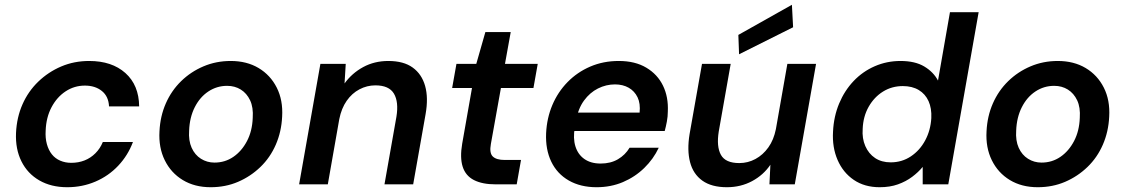

<svg xmlns="http://www.w3.org/2000/svg" viewBox="-20 -771 4707 803"><path d="M261 12Q194 12 144.5 -16.5Q95 -45 69.5 -96.5Q44 -148 47 -215Q50 -280 74 -334.5Q98 -389 140 -429.5Q182 -470 236 -493Q290 -516 353 -516Q448 -516 504.5 -465.5Q561 -415 562 -326H436Q434 -368 406 -390.5Q378 -413 335 -413Q291 -413 254.5 -389Q218 -365 195.5 -322.5Q173 -280 171 -225Q169 -194 176 -168.5Q183 -143 197 -125.5Q211 -108 232 -99Q253 -90 278 -90Q308 -90 333.5 -100Q359 -110 379 -130Q399 -150 410 -177H536Q515 -121 474.5 -78Q434 -35 379 -11.5Q324 12 261 12Z M861 12Q794 12 744.5 -18Q695 -48 669 -101Q643 -154 647 -222Q650 -285 673.5 -338.5Q697 -392 737.5 -431.5Q778 -471 831 -493.5Q884 -516 945 -516Q1012 -516 1061.5 -486.5Q1111 -457 1137.5 -404.5Q1164 -352 1160 -283Q1157 -220 1133.5 -166Q1110 -112 1069 -72.5Q1028 -33 975.5 -10.5Q923 12 861 12ZM877 -91Q921 -91 956 -115Q991 -139 1013 -181Q1035 -223 1037 -278Q1040 -322 1026 -351.5Q1012 -381 987 -396.5Q962 -412 930 -412Q887 -412 851.5 -388.5Q816 -365 794.5 -322.5Q773 -280 771 -225Q768 -183 781.5 -153Q795 -123 820.5 -107Q846 -91 877 -91Z M1231 0 1320 -504H1426L1421 -422Q1452 -465 1499 -490.5Q1546 -516 1604 -516Q1668 -516 1706 -488.5Q1744 -461 1758 -411.5Q1772 -362 1760 -294L1708 0H1588L1638 -283Q1648 -345 1627.5 -379.5Q1607 -414 1550 -414Q1515 -414 1483.5 -397.5Q1452 -381 1430 -349.5Q1408 -318 1399 -273L1351 0Z M2053 0Q1997 0 1962 -18Q1927 -36 1915 -74Q1903 -112 1913 -170L1954 -403H1871L1889 -504H1972L2010 -637H2116L2092 -504H2229L2211 -403H2075L2033 -169Q2026 -131 2041 -116.5Q2056 -102 2091 -102H2159L2141 0Z M2475 12Q2408 12 2359 -16Q2310 -44 2285.5 -95Q2261 -146 2264 -214Q2267 -277 2290 -331.5Q2313 -386 2353.5 -427.5Q2394 -469 2448.5 -492.5Q2503 -516 2568 -516Q2636 -516 2683 -488Q2730 -460 2753 -412.5Q2776 -365 2773 -304Q2773 -284 2769 -262.5Q2765 -241 2760 -223H2350L2364 -300H2655Q2659 -338 2646.5 -364Q2634 -390 2609.5 -404Q2585 -418 2552 -418Q2515 -418 2481 -401Q2447 -384 2422.5 -350.5Q2398 -317 2389 -266L2384 -237Q2376 -193 2386.5 -159Q2397 -125 2424 -106Q2451 -87 2492 -87Q2534 -87 2564.5 -105Q2595 -123 2613 -153H2735Q2713 -106 2674.5 -68.5Q2636 -31 2585.5 -9.5Q2535 12 2475 12Z M3020 12Q2956 12 2917.5 -15.5Q2879 -43 2866 -93Q2853 -143 2864 -210L2916 -504H3036L2986 -221Q2976 -158 2995 -123.5Q3014 -89 3072 -89Q3108 -89 3139.5 -106Q3171 -123 3193.5 -154.5Q3216 -186 3225 -231L3273 -504H3393L3304 0H3198L3202 -82Q3173 -39 3125.5 -13.5Q3078 12 3020 12ZM3071 -544 3068 -625 3292 -751 3297 -657Z M3659 12Q3596 12 3551 -18.5Q3506 -49 3483 -102Q3460 -155 3464 -221Q3467 -284 3489.5 -338Q3512 -392 3550 -432Q3588 -472 3638.5 -494Q3689 -516 3746 -516Q3807 -516 3845.5 -493Q3884 -470 3903 -434L3953 -720H4073L3946 0H3839V-73Q3821 -51 3795 -31.5Q3769 -12 3735.5 0Q3702 12 3659 12ZM3705 -92Q3752 -92 3789.5 -117Q3827 -142 3849.5 -184Q3872 -226 3875 -277Q3877 -318 3863.5 -348Q3850 -378 3822.5 -394.5Q3795 -411 3756 -411Q3710 -411 3673 -388Q3636 -365 3613 -324.5Q3590 -284 3588 -232Q3585 -192 3599 -160Q3613 -128 3640 -110Q3667 -92 3705 -92Z M4320 12Q4253 12 4203.5 -18Q4154 -48 4128 -101Q4102 -154 4106 -222Q4109 -285 4132.5 -338.5Q4156 -392 4196.5 -431.5Q4237 -471 4290 -493.5Q4343 -516 4404 -516Q4471 -516 4520.5 -486.5Q4570 -457 4596.5 -404.5Q4623 -352 4619 -283Q4616 -220 4592.5 -166Q4569 -112 4528 -72.5Q4487 -33 4434.5 -10.5Q4382 12 4320 12ZM4336 -91Q4380 -91 4415 -115Q4450 -139 4472 -181Q4494 -223 4496 -278Q4499 -322 4485 -351.5Q4471 -381 4446 -396.5Q4421 -412 4389 -412Q4346 -412 4310.5 -388.5Q4275 -365 4253.5 -322.5Q4232 -280 4230 -225Q4227 -183 4240.5 -153Q4254 -123 4279.5 -107Q4305 -91 4336 -91Z"/></svg>

Font: DM Sans SemiBold
Style: Italic
Weight: 600
Italic angle: -10°
Designer: Colophon Foundry, Jonny Pinhorn
Foundry: Colophon Foundry
Version: Version 4.004;gftools[0.9.30]